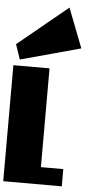

<svg xmlns="http://www.w3.org/2000/svg" viewBox="-77 -1239 716 1284"><g transform="rotate(5 281.5 -597.5)"><path d="M-4.4 0V-778.8H238.3V-115.7H388.7V0ZM438.5 -930.2 35.2 -820.3 1 -920.4 335.9 -1195.3Z"/></g></svg>

Font: Coda Caption ExtraBold
Style: Regular
Weight: 800
Designer: vernon adams
Foundry: vernon adams
Version: Version 1.002